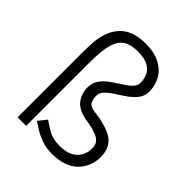

<svg xmlns="http://www.w3.org/2000/svg" viewBox="-201 -826 952 952"><g transform="rotate(45 275.5 -350.0)"><path d="M155 -55 190 -99Q210 -84 242 -65.5Q274 -47 321 -47Q384 -47 415 -77Q446 -107 446 -153Q446 -189 416 -206Q386 -223 321 -232Q263 -243 239 -275.5Q215 -308 215 -350Q215 -382 232 -406Q249 -430 274.5 -448Q300 -466 325.5 -482Q351 -498 368 -514.5Q385 -531 385 -552Q385 -580 374.5 -602.5Q364 -625 338 -639Q312 -653 265 -653Q218 -653 189.5 -635Q161 -617 148 -573Q135 -529 135 -450V0H75V-450L76 -502Q78 -601 124.5 -654.5Q171 -708 265 -708Q328 -708 368.5 -686Q409 -664 428 -628.5Q447 -593 447 -552Q447 -521 429.5 -498.5Q412 -476 386.5 -458Q361 -440 335.5 -424Q310 -408 292.5 -390.5Q275 -373 275 -350Q275 -333 282 -314.5Q289 -296 321 -290Q418 -279 462 -248.5Q506 -218 506 -153Q506 -84 459.5 -38Q413 8 321 8Q284 8 252.5 -3Q221 -14 196 -29Q171 -44 155 -55Z"/></g></svg>

Font: Epunda Sans Light
Style: Regular
Weight: 300
Designer: Simon Atzbach
Foundry: typofactur
Version: Version 2.204; ttfautohint (v1.8.4.7-5d5b)